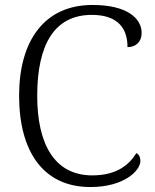

<svg xmlns="http://www.w3.org/2000/svg" viewBox="-20 -744 625 774"><path d="M344 10C483 10 546 -58 546 -95C546 -110 540 -121 530 -127C500 -79 450 -37 352 -37C199 -37 130 -164 130 -358C130 -562 198 -684 350 -684C460 -684 494 -625 494 -554C527 -554 551 -575 551 -611C551 -671 491 -724 353 -724C159 -724 57 -580 57 -358C57 -134 154 10 344 10Z"/></svg>

Font: Noto Serif Bengali Light
Style: Regular
Weight: 300
Designer: Juan Bruce, Universal Thirst, Indian Type Foundry and the Monotype Design Team.
Foundry: Monotype Imaging Inc.
Version: Version 2.003